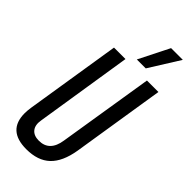

<svg xmlns="http://www.w3.org/2000/svg" viewBox="-290 -960 1018 1018"><g transform="rotate(45 219.0 -451.0)"><path d="M157 10Q16 10 16 -119Q16 -131 17 -140.5Q18 -150 20 -165L105 -700H191L105 -154Q98 -114 116 -91.5Q134 -69 172 -69Q252 -69 266 -164L352 -700H438L355 -177Q339 -81 291 -35.5Q243 10 157 10ZM235 -741 321 -912H409L302 -741Z"/></g></svg>

Font: Georama Condensed Medium
Style: Italic
Weight: 500
Width: 3
Italic angle: -9°
Designer: Jean-Baptiste Levee
Foundry: Production Type
Version: Version 1.000